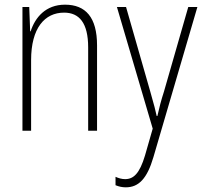

<svg xmlns="http://www.w3.org/2000/svg" viewBox="-20 -559 869 821"><path d="M258 -539C175 -539 130 -484 111 -425H109L105 -529H76V0H113V-302C113 -439 171 -505 254 -505C319 -505 357 -461 357 -356V0H395V-365C395 -485 346 -539 258 -539Z M480 -529 633 -9 600 106C577 183 551 207 515 207C501 207 487 203 474 197V233C489 239 502 242 518 242C573 242 609 205 636 113L824 -529H785L681 -167C669 -130 661 -99 653 -63H650C645 -86 640 -107 623 -166L519 -529Z"/></svg>

Font: Noto Sans Tamil Condensed ExtraLight
Style: Regular
Weight: 200
Width: 3
Designer: Jelle Bosma - Monotype Design Team
Foundry: Monotype Imaging Inc.
Version: Version 2.004